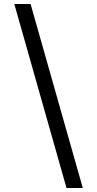

<svg xmlns="http://www.w3.org/2000/svg" viewBox="-20 -812 489 967"><path d="M52 -792H134L397 135H315Z"/></svg>

Font: usinhala85
Style: Book
Weight: 400
Designer: Jelle Bosma - Monotype Design Team
Foundry: Monotype Imaging Inc.
Version: Version 2.003